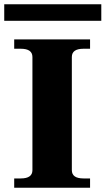

<svg xmlns="http://www.w3.org/2000/svg" viewBox="-49 -886 498 906"><path d="M-29 -866H429V-788H-29ZM18 -44H49Q104 -44 104 -83V-617Q104 -656 49 -656H18V-700H376V-656H345Q290 -656 290 -617V-83Q290 -44 345 -44H376V0H18Z"/></svg>

Font: Taviraj
Style: Bold
Weight: 700
Designer: Katatrad Team
Foundry: CadsonDemak
Version: Version 1.001